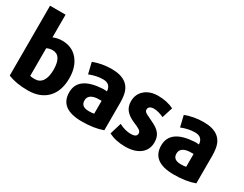

<svg xmlns="http://www.w3.org/2000/svg" viewBox="-84 -1290 2314 1822"><g transform="rotate(30 1073.0 -379.0)"><path d="M557 -274Q557 -134 481.5 -56Q406 22 270 22Q143 22 54 -15V-780H224V-531Q269 -551 322 -551Q430 -551 493.5 -475Q557 -399 557 -274ZM387 -269Q387 -427 287 -427Q252 -427 224 -412V-109Q242 -104 275 -104Q330 -104 358.5 -147Q387 -190 387 -269Z M1091 -14Q996 21 863 21Q622 21 622 -160Q622 -333 882 -348Q895 -349 928 -346Q923 -427 840 -427Q770 -427 692 -396L663 -517Q757 -553 863 -553Q1064 -553 1086 -387Q1091 -352 1091 -320ZM929 -102V-243Q889 -243 880 -242Q786 -233 786 -165Q786 -97 872 -97Q909 -97 929 -102Z M1561 -152Q1561 -71 1501.5 -24.5Q1442 22 1337 22Q1232 22 1157 -18L1195 -144Q1263 -109 1325 -109Q1389 -109 1389 -150Q1389 -170 1368.5 -184.5Q1348 -199 1293 -221Q1230 -249 1201 -287Q1172 -325 1172 -380Q1172 -457 1227 -505Q1282 -553 1373 -553Q1468 -553 1544 -516L1507 -398Q1445 -427 1397 -427Q1370 -427 1354.5 -416Q1339 -405 1339 -387Q1339 -377 1342 -370Q1345 -363 1354 -356Q1363 -349 1370.5 -345.5Q1378 -342 1398 -332.5Q1418 -323 1431 -316Q1503 -284 1532 -246.5Q1561 -209 1561 -152Z M2099 -14Q2004 21 1871 21Q1630 21 1630 -160Q1630 -333 1890 -348Q1903 -349 1936 -346Q1931 -427 1848 -427Q1778 -427 1700 -396L1671 -517Q1765 -553 1871 -553Q2072 -553 2094 -387Q2099 -352 2099 -320ZM1937 -102V-243Q1897 -243 1888 -242Q1794 -233 1794 -165Q1794 -97 1880 -97Q1917 -97 1937 -102Z"/></g></svg>

Font: Repo
Style: ExtraBold
Weight: 800
Designer: Stefan Peev
Foundry: Context Ltd
Version: Version 001.000